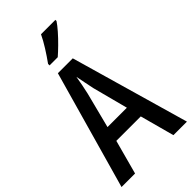

<svg xmlns="http://www.w3.org/2000/svg" viewBox="-283 -1017 1094 1094"><g transform="rotate(-45 263.5 -470.0)"><path d="M418 0 362 -207H165L109 0H0L202 -715H322L527 0ZM285 -512Q280 -538 273 -570.5Q266 -603 262 -626Q258 -600 252 -569.5Q246 -539 240 -513L185 -298H341ZM407 -931Q394 -911 369 -882.5Q344 -854 316 -826.5Q288 -799 266 -780H200V-792Q226 -828 250.5 -867Q275 -906 291 -940H407Z"/></g></svg>

Font: Noto Sans Hebrew Condensed Medium
Style: Regular
Weight: 500
Width: 3
Designer: Monotype Design Team
Foundry: Monotype Imaging Inc.
Version: Version 2.004; ttfautohint (v1.8.4.7-5d5b)